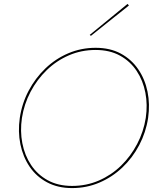

<svg xmlns="http://www.w3.org/2000/svg" viewBox="-20 -952 791 980"><path d="M92 -350Q103 -421 136 -483.5Q169 -546 218.5 -594Q268 -642 331.5 -669.5Q395 -697 468 -697Q540 -697 592.5 -668Q645 -639 677.5 -590Q710 -541 722 -479Q734 -417 724 -350Q713 -280 680 -217Q647 -154 597.5 -106Q548 -58 484.5 -30.5Q421 -3 348 -3Q276 -3 223.5 -32Q171 -61 138.5 -110Q106 -159 94 -221Q82 -283 92 -350ZM81 -350Q71 -280 84 -216Q97 -152 131 -101.5Q165 -51 220 -21.5Q275 8 348 8Q422 8 487.5 -20Q553 -48 605 -97.5Q657 -147 691 -212Q725 -277 736 -350Q746 -420 733 -484Q720 -548 685.5 -598.5Q651 -649 596.5 -678.5Q542 -708 468 -708Q394 -708 328.5 -680Q263 -652 211.5 -602.5Q160 -553 126 -488.5Q92 -424 81 -350ZM638 -924 631 -932 438 -774 444 -769Z"/></svg>

Font: Jost* 200 Hairline Italic
Style: Italic
Weight: 100
Italic angle: -10°
Version: Version 3.200; ttfautohint (v0.97) -l 8 -r 50 -G 200 -x 14 -